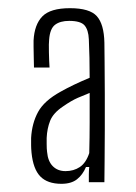

<svg xmlns="http://www.w3.org/2000/svg" viewBox="-20 -826 332 469"><path d="M130 -377Q96 -377 78.5 -395Q61 -413 57 -453Q56 -464 56 -471Q56 -478 56 -489Q58 -525 73 -552.5Q88 -580 128 -602Q158 -619 199 -636Q199 -661 198.5 -685Q198 -709 197 -730Q196 -753 186.5 -764Q177 -775 149 -775Q127 -775 114.5 -765.5Q102 -756 100 -729Q99 -721 99.5 -698Q100 -675 101 -661H63Q63 -669 62.5 -683.5Q62 -698 62 -711.5Q62 -725 62 -727Q64 -766 83.5 -786Q103 -806 151 -806Q199 -806 216.5 -786.5Q234 -767 235 -722Q235 -708 235.5 -674Q236 -640 236 -596.5Q236 -553 236 -509Q236 -465 235.5 -430.5Q235 -396 235 -381H197Q197 -390 197 -399.5Q197 -409 198 -418H190Q182 -399 168 -388Q154 -377 130 -377ZM140 -408Q160 -408 175 -418Q190 -428 198 -452Q199 -490 199 -526Q199 -562 199 -599Q186 -594 170 -587Q154 -580 134 -566Q110 -550 102.5 -531Q95 -512 94 -489Q94 -487 94 -474.5Q94 -462 95 -455Q97 -432 109 -420Q121 -408 140 -408Z"/></svg>

Font: Big Shoulders Display Light
Style: Regular
Weight: 300
Designer: Patric King
Foundry: XO Type Co
Version: Version 1.000; ttfautohint (v1.8.2)